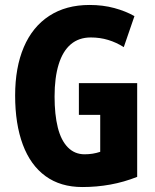

<svg xmlns="http://www.w3.org/2000/svg" viewBox="-20 -744 623 774"><path d="M298 -409H533V-31Q480 -10 425 0Q370 10 312 10Q224 10 163.5 -34Q103 -78 72 -161Q41 -244 41 -359Q41 -472 76 -554Q111 -636 178.5 -680Q246 -724 341 -724Q395 -724 441 -711.5Q487 -699 522 -679L479 -554Q449 -573 416 -583Q383 -593 346 -593Q298 -593 265.5 -565.5Q233 -538 216.5 -484.5Q200 -431 200 -355Q200 -282 213 -230Q226 -178 253.5 -150Q281 -122 321 -122Q338 -122 353.5 -124.5Q369 -127 384 -132V-281H298Z"/></svg>

Font: Noto Sans Khmer ExtraCondensed ExtraBold
Style: Regular
Weight: 800
Width: 2
Designer: Danh Hong and the Monotype Design Team
Foundry: Monotype Imaging Inc.
Version: Version 2.004